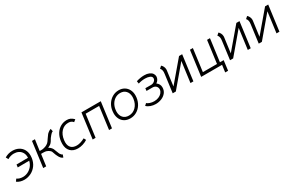

<svg xmlns="http://www.w3.org/2000/svg" viewBox="142 -1838 5005 3295"><g transform="rotate(-30 2645.0 -191.0)"><path d="M124 13Q40 13 -22 -31L10 -75Q57 -41 127 -41Q176 -41 223 -63Q270 -85 306 -127.5Q342 -170 356 -230L128 -228L135 -282L363 -284Q366 -345 342 -386.5Q318 -428 277.5 -448Q237 -468 188 -468Q154 -468 121 -458.5Q88 -449 60 -432L35 -479Q105 -522 189 -522Q257 -522 310 -494Q363 -466 392 -415Q421 -364 421 -296Q421 -275 418 -252Q407 -168 362.5 -108Q318 -48 254.5 -17.5Q191 13 124 13Z M625 -500 595 -284Q603 -284 624.5 -284Q646 -284 657 -285.5Q668 -287 681 -291Q713 -297 744.5 -315.5Q776 -334 794 -361Q800 -369 819 -398Q852 -447 868 -466Q910 -508 948 -518L959 -465Q945 -461 930 -449Q915 -437 904 -422Q874 -391 839 -328Q820 -300 800.5 -286.5Q781 -273 749 -260Q815 -223 832 -158L845 -125L864 -78Q876 -60 886 -49.5Q896 -39 909 -36L890 17Q844 3 813 -66Q799 -92 783 -140Q778 -155 772 -170Q756 -192 726.5 -208.5Q697 -225 669 -228Q653 -230 624 -230Q601 -230 591 -229L560 0H501L567 -500Z M991 -196Q991 -221 994 -246Q1004 -326 1041 -386.5Q1078 -447 1135 -480Q1192 -513 1261 -513Q1301 -513 1332.5 -498.5Q1364 -484 1397 -451L1355 -417Q1336 -440 1314 -449.5Q1292 -459 1259 -459Q1177 -459 1120.5 -398.5Q1064 -338 1051 -237Q1048 -216 1048 -196Q1048 -124 1086 -85.5Q1124 -47 1197 -47Q1267 -47 1357 -95L1380 -51Q1337 -23 1287 -8Q1237 7 1190 7Q1096 7 1043.5 -47Q991 -101 991 -196Z M1864 0H1806L1865 -444H1598L1539 0H1481L1547 -500H1930Z M2017 -207Q2017 -228 2020 -252Q2029 -327 2067 -385.5Q2105 -444 2162.5 -477Q2220 -510 2288 -510Q2350 -510 2397 -482Q2444 -454 2470 -404.5Q2496 -355 2496 -290Q2496 -270 2493 -247Q2483 -172 2445.5 -113.5Q2408 -55 2350.5 -22.5Q2293 10 2225 10Q2162 10 2115 -17Q2068 -44 2042.5 -93.5Q2017 -143 2017 -207ZM2436 -253Q2439 -273 2439 -291Q2439 -366 2398 -411Q2357 -456 2287 -456Q2233 -456 2188 -429Q2143 -402 2114 -354.5Q2085 -307 2077 -246Q2074 -227 2074 -208Q2074 -133 2115 -88.5Q2156 -44 2227 -44Q2308 -44 2365.5 -102Q2423 -160 2436 -253Z M2549 -49 2587 -84Q2606 -66 2644.5 -53Q2683 -40 2726 -40Q2773 -40 2813 -56Q2853 -72 2878 -100Q2903 -128 2908 -162L2909 -174Q2909 -210 2884 -235Q2859 -260 2814 -260H2698L2704 -311L2817 -310Q2855 -310 2883.5 -333.5Q2912 -357 2912 -389Q2912 -424 2872 -440.5Q2832 -457 2782 -457Q2710 -457 2646 -436L2638 -487Q2720 -513 2797 -513Q2852 -513 2891.5 -496Q2931 -479 2950.5 -451.5Q2970 -424 2970 -392Q2970 -361 2952.5 -331.5Q2935 -302 2908 -287Q2937 -265 2951.5 -238.5Q2966 -212 2966 -178Q2966 -116 2931 -72.5Q2896 -29 2841 -7Q2786 15 2726 15Q2675 15 2628 -1.5Q2581 -18 2549 -49Z M3481 -500H3543L3477 0H3419L3473 -407L3129 0H3067L3114 -358Q3117 -378 3117 -394Q3117 -445 3089 -473L3131 -511Q3149 -498 3163.5 -470Q3178 -442 3178 -410Q3178 -399 3177 -393L3137 -95Z M4084 140H4026L4045 0H3631L3697 -500H3755L3697 -56H3977L4036 -500H4094L4035 -56H4109Z M4617 -500H4679L4613 0H4555L4609 -407L4265 0H4203L4250 -358Q4253 -378 4253 -394Q4253 -445 4225 -473L4267 -511Q4285 -498 4299.5 -470Q4314 -442 4314 -410Q4314 -399 4313 -393L4273 -95Z M5186 -500H5248L5182 0H5124L5178 -407L4834 0H4772L4819 -358Q4822 -378 4822 -394Q4822 -445 4794 -473L4836 -511Q4854 -498 4868.5 -470Q4883 -442 4883 -410Q4883 -399 4882 -393L4842 -95Z"/></g></svg>

Font: Bellota Text
Style: Italic
Weight: 400
Italic angle: -7.5°
Designer: Kemie Guaida
Foundry: Kemie Guaida
Version: Version 4.001